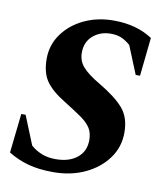

<svg xmlns="http://www.w3.org/2000/svg" viewBox="-70 -630 599 698"><g transform="rotate(10 229.5 -280.5)"><path d="M173 10Q119 10 79.5 -1Q40 -12 6 -33L22 -178H38L81 -72Q96 -58 119 -48Q142 -38 173 -38Q223 -38 252.5 -62Q282 -86 282 -127Q282 -154 270.5 -172Q259 -190 234.5 -207Q210 -224 170 -249Q122 -278 100 -309Q78 -340 78 -392Q78 -443 107 -483.5Q136 -524 185 -547.5Q234 -571 295 -571Q379 -571 438 -532L423 -390H407L365 -493Q352 -505 335 -513.5Q318 -522 292 -522Q254 -522 227 -499Q200 -476 200 -436Q200 -406 219 -384Q238 -362 284 -335Q345 -299 374 -265.5Q403 -232 403 -176Q403 -123 372.5 -81Q342 -39 290 -14.5Q238 10 173 10Z"/></g></svg>

Font: Spectral SC
Style: Bold Italic
Weight: 700
Italic angle: -10°
Designer: Jean-Baptiste Levee
Foundry: Production Type
Version: Version 2.001